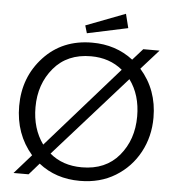

<svg xmlns="http://www.w3.org/2000/svg" viewBox="-56 -865 847 927"><g transform="rotate(5 367.5 -401.5)"><path d="M534 -745 337 -703 326 -740 517 -813ZM693 -325Q693 -233 652 -157Q611 -81 537 -35.5Q463 10 365 10Q248 10 165 -56L116 0H43L125 -93Q42 -189 42 -325Q42 -465 132.5 -562.5Q223 -660 367 -660Q482 -660 566 -595L615 -650H694L609 -555Q693 -460 693 -325ZM121 -326Q121 -222 174 -149L520 -542Q457 -594 367 -594Q252 -594 186.5 -516Q121 -438 121 -326ZM614 -324Q614 -428 561 -500L213 -109Q275 -56 369 -56Q484 -56 549 -133.5Q614 -211 614 -324Z"/></g></svg>

Font: Zilla Slab
Style: Regular
Weight: 400
Designer: Typotheque.com
Foundry: Typotheque type foundry
Version: Version 1.1; 2017; ttfautohint (v1.6)